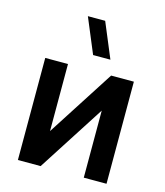

<svg xmlns="http://www.w3.org/2000/svg" viewBox="-118 -892 844 981"><g transform="rotate(15 304.0 -401.0)"><path d="M301.6 -617.5 224.4 -802.5H315.9L393.1 -617.5ZM538 -540V0H417.7V-354.8L189.5 0H69.2V-540H189.5V-185.2L417.7 -540Z"/></g></svg>

Font: Vela Sans GX ExtLt
Style: Regular
Weight: 200
Designer: Principal design: Mikhail Sharanda - project Manrope.
Design modification: Ravid Balaliev
Foundry: Mikhail Sharanda
Version: Version 1.001